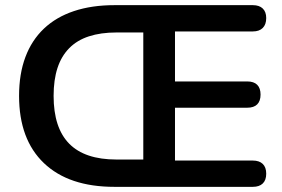

<svg xmlns="http://www.w3.org/2000/svg" viewBox="-20 -725 1096 745"><path d="M424 0Q247 0 150.5 -92Q54 -184 54 -353Q54 -438 78.5 -503.5Q103 -569 150.5 -614Q198 -659 267 -682Q336 -705 424 -705H961Q986 -705 999.5 -692Q1013 -679 1013 -655Q1013 -630 999.5 -616.5Q986 -603 961 -603H659V-409H939Q965 -409 978 -396Q991 -383 991 -358Q991 -333 978 -320Q965 -307 939 -307H659V-102H961Q986 -102 999.5 -89Q1013 -76 1013 -51Q1013 -26 999.5 -13Q986 0 961 0ZM432 -106H536V-599H432Q371 -599 325 -584Q279 -569 248.5 -538Q218 -507 203 -461Q188 -415 188 -353Q188 -229 248.5 -167.5Q309 -106 432 -106Z"/></svg>

Font: Nunito ExtraLight
Style: Regular
Weight: 200
Designer: Vernon Adams
Foundry: Vernon Adams
Version: Version 3.602